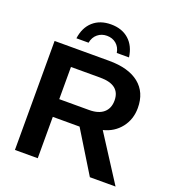

<svg xmlns="http://www.w3.org/2000/svg" viewBox="-157 -1017 1036 1139"><g transform="rotate(20 361.0 -447.5)"><path d="M702.1 0H540L379.9 -261.2H210.9V0H66.9V-688H411.1Q534.2 -688 600.6 -634.8Q667 -581.5 667 -482.9Q667 -411.1 626 -358.6Q585 -306.2 516.1 -289.1ZM522 -477.1Q522 -576.2 396 -576.2H210.9V-373H398.9Q459 -373 490.5 -400.4Q522 -427.7 522 -477.1ZM349.1 -823.2Q315.4 -823.2 290.8 -803Q266.1 -782.7 259.8 -747.1H183.1Q192.4 -816.9 236.1 -856Q279.8 -895 349.1 -895Q418.5 -895 462.2 -856Q505.9 -816.9 515.1 -747.1H438Q432.1 -782.7 408 -803Q383.8 -823.2 349.1 -823.2Z"/></g></svg>

Font: Libra Sans Modern
Style: Bold
Weight: 700
Foundry: Stefan Peev, Context Ltd
Version: Version 1.000